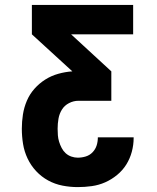

<svg xmlns="http://www.w3.org/2000/svg" viewBox="-20 -755 640 783"><path d="M297 8Q266 8 235 2Q204 -4 176.5 -19Q149 -34 127.5 -57Q106 -80 92.5 -108.5Q79 -137 74 -168Q69 -199 69 -230Q69 -259 73.5 -288Q78 -317 89.5 -344Q101 -371 120.5 -393Q140 -415 164.5 -430.5Q189 -446 217.5 -454Q246 -462 275 -464L110 -615V-735H523V-615H270L434 -464V-344H300Q280 -344 261.5 -334.5Q243 -325 232.5 -308Q222 -291 218.5 -271Q215 -251 215 -230Q215 -217 216 -203.5Q217 -190 221 -177Q225 -164 231.5 -151.5Q238 -139 248 -130Q258 -121 271 -116.5Q284 -112 297 -112Q314 -112 330 -117Q346 -122 357.5 -134Q369 -146 374 -161.5Q379 -177 379 -194V-195H525V-192Q525 -164 517.5 -136Q510 -108 495 -84Q480 -60 457.5 -41.5Q435 -23 409 -11.5Q383 0 354.5 4Q326 8 297 8Z"/></svg>

Font: Iosevka Heavy Extended
Style: Regular
Weight: 900
Width: 7
Monospace: yes
Designer: Belleve Invis
Foundry: Belleve Invis
Version: Version 32.5.0; ttfautohint (v1.8.4)